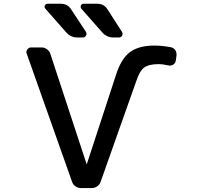

<svg xmlns="http://www.w3.org/2000/svg" viewBox="-20 -1001 1040 1000"><path d="M804.7 -667Q753.9 -667 730 -648.4Q706.1 -629.9 688.5 -575.2L503.9 -53.7Q499 -39.1 485.8 -30.3Q472.7 -21.5 458 -21.5H401.4Q386.7 -21.5 373.5 -30.3Q360.4 -39.1 355.5 -53.7L119.1 -721.7Q117.2 -725.6 117.2 -729.5Q117.2 -737.3 122.1 -743.2Q129.9 -753.9 141.6 -753.9H196.3Q211.9 -753.9 224.6 -744.6Q237.3 -735.4 242.2 -720.7L430.7 -147.5Q430.7 -146.5 431.6 -146.5Q432.6 -146.5 432.6 -147.5L584 -610.4Q610.4 -694.3 656.2 -729Q702.1 -763.7 784.2 -763.7Q823.2 -763.7 870.1 -754.9Q884.8 -752 893.6 -739.3Q899.4 -729.5 899.4 -718.8Q899.4 -715.8 899.4 -712.9L895.5 -684.6Q893.6 -671.9 882.3 -664.6Q871.1 -657.2 857.4 -660.2Q828.1 -667 804.7 -667ZM487.3 -981.4Q521.5 -981.4 540 -952.1L615.2 -835Q618.2 -830.1 618.2 -825.2Q618.2 -820.3 616.2 -815.4Q610.4 -805.7 598.6 -805.7H571.3Q536.1 -805.7 512.7 -832L404.3 -955.1Q397.5 -962.9 401.4 -972.2Q405.3 -981.4 415 -981.4ZM297.9 -981.4Q332 -981.4 350.6 -952.1L427.7 -835Q430.7 -830.1 430.7 -824.2Q430.7 -820.3 427.7 -815.4Q422.9 -805.7 411.1 -805.7H383.8Q348.6 -805.7 325.2 -832L216.8 -955.1Q211.9 -960 211.9 -965.8Q211.9 -968.8 213.9 -972.7Q217.8 -981.4 227.5 -981.4Z"/></svg>

Font: Gen Jyuu Gothic L Monospace Medium
Style: Regular
Weight: 500
Designer: [Source Han Sans]
Ryoko NISHIZUKA  (kana & ideographs); Paul D. Hunt (Latin, Greek & Cyrillic); Wenlong ZHANG  (bopomofo
Version: Version 1.002.20150607